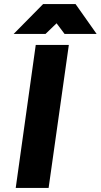

<svg xmlns="http://www.w3.org/2000/svg" viewBox="-20 -920 493 940"><path d="M47 -754H203L257 -806L296 -754H453L350 -900H191ZM57 0H218L317 -700H155Z"/></svg>

Font: Unageo
Style: Black-Italic
Weight: 900
Designer: Richard Sepsi
Foundry: Richard Sepsi
Version: Version 2.000